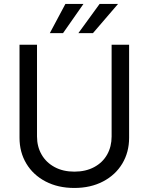

<svg xmlns="http://www.w3.org/2000/svg" viewBox="-20 -932 747 965"><path d="M628.9 -707V-239.3Q628.9 -167 594.7 -109.9Q560.5 -52.7 498 -20Q435.5 12.7 353.5 12.7Q271.5 12.7 209 -20Q146.5 -52.7 112.3 -109.9Q78.1 -167 78.1 -239.3V-707H166V-246.1Q166 -195.3 189 -155.3Q211.9 -115.2 254.4 -92.3Q296.9 -69.3 353.5 -69.3Q411.1 -69.3 453.6 -92.3Q496.1 -115.2 518.6 -155.3Q541 -195.3 541 -246.1V-707ZM480.5 -912.1H573.2L447.3 -765.6H374ZM308.6 -912.1H399.4L296.9 -765.6H230.5Z"/></svg>

Font: Pretendard Std Variable
Style: Regular
Weight: 400
Designer: Base glyphs from Inter by Rasmus Andersson; Hangeul glyphs from Noto Sans CJK(Source Han Sans) by Jang Soo-young and Kan
Foundry: Kil Hyung-jin
Version: Version 1.309;Glyphs 3.2 (3225)